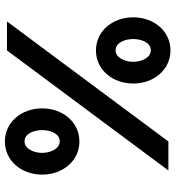

<svg xmlns="http://www.w3.org/2000/svg" viewBox="13 -711 707 773"><g transform="rotate(-90 366.5 -324.5)"><path d="M550 -650 66.7 0H183.3L666.7 -650ZM183.3 -658.3C105 -658.3 50 -590.8 50 -508.3C50 -425.8 105 -358.3 183.3 -358.3C261.7 -358.3 316.7 -425.8 316.7 -508.3C316.7 -590.8 261.7 -658.3 183.3 -658.3ZM184.2 -579.2C215.8 -579.2 229.2 -540 229.2 -508.3C229.2 -476.7 215.8 -437.5 184.2 -437.5C152.5 -437.5 137.5 -476.7 137.5 -508.3C137.5 -540 152.5 -579.2 184.2 -579.2ZM550 -291.7C471.7 -291.7 416.7 -224.2 416.7 -141.7C416.7 -59.2 471.7 8.3 550 8.3C628.3 8.3 683.3 -59.2 683.3 -141.7C683.3 -224.2 628.3 -291.7 550 -291.7ZM550.8 -212.5C582.5 -212.5 595.8 -173.3 595.8 -141.7C595.8 -110 582.5 -70.8 550.8 -70.8C519.2 -70.8 504.2 -110 504.2 -141.7C504.2 -173.3 519.2 -212.5 550.8 -212.5Z"/></g></svg>

Font: BoonHome
Style: Bold
Weight: 700
Designer: Sungsit Sawaiwan
Foundry: Sungsit Sawaiwan
Version: Version 0.2